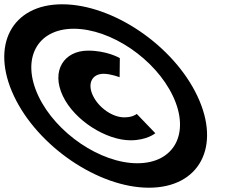

<svg xmlns="http://www.w3.org/2000/svg" viewBox="-237 -860 1158 895"><path d="M-171.8 -412C-60.7 -177 222.1 15 457.1 15C693.1 15 794.3 -177 683.2 -412C571.7 -648 288.9 -840 52.9 -840C-182.1 -840 -283.3 -648 -171.8 -412ZM-57.8 -412C-139.6 -585 -65.2 -726 106.8 -726C279.8 -726 487.4 -585 569.2 -412C650.5 -240 576.2 -99 403.2 -99C231.2 -99 23.5 -240 -57.8 -412ZM246.1 -516C279.1 -516 320.6 -500 320.6 -500L321.6 -589C317.1 -592 259 -624 174 -624C61 -624 0.4 -530 55.8 -413C110.1 -298 258.6 -206 371.6 -206C448.6 -206 487 -239 487 -239C456.9 -271 430.6 -297 400.5 -329C396.9 -326 380 -313 342 -313C288 -313 223.2 -357 195.8 -415C169.3 -471 192.1 -516 246.1 -516Z"/></svg>

Font: Hussar
Style: BdOpOblFive
Weight: 700
Foundry: Cannot Into Space Fonts
Version: Version 2.00